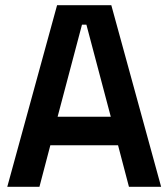

<svg xmlns="http://www.w3.org/2000/svg" viewBox="-20 -720 649 740"><path d="M8 0 200 -700H409L601 0H477L435 -160H174L132 0ZM407 -270 313 -625H296L202 -270Z"/></svg>

Font: Space Grotesk Frontify SemiBold
Style: Regular
Weight: 600
Designer: Florian Karsten
Version: Version 2.000